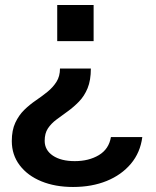

<svg xmlns="http://www.w3.org/2000/svg" viewBox="-20 -530 620 765"><path d="M271 215Q200 215 145 192.5Q90 170 58.5 128.5Q27 87 27 32Q27 -11 41 -41Q55 -71 76.5 -92Q98 -113 123 -130Q148 -147 169.5 -164.5Q191 -182 205 -204Q219 -226 219 -257H342Q342 -210 329 -178.5Q316 -147 294.5 -125Q273 -103 250 -86.5Q227 -70 205.5 -54Q184 -38 171 -18.5Q158 1 158 31Q158 68 190.5 90Q223 112 278 112Q334 112 374 88Q414 64 422 16H547Q539 78 501.5 122.5Q464 167 405 191Q346 215 271 215ZM353 -510V-366H208V-510Z"/></svg>

Font: Instrument Sans SemiBold
Style: Regular
Weight: 600
Designer: Rodrigo Fuenzalida
Foundry: fragTYPE
Version: Version 1.000;gftools[0.9.28]